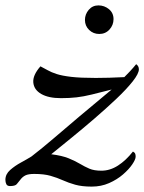

<svg xmlns="http://www.w3.org/2000/svg" viewBox="-53 -677 535 712"><path d="M64 -97Q104 -128 145.5 -163.5Q187 -199 239.5 -243.5Q292 -288 361 -345Q318 -334 287.5 -326.5Q257 -319 231 -316Q205 -313 173 -313Q127 -313 100 -328.5Q73 -344 70.5 -371Q68 -398 97 -431Q111 -424 124 -416.5Q137 -409 157 -402.5Q177 -396 211 -392Q245 -388 302 -388Q350 -388 408 -391Q431 -414 441.5 -426.5Q452 -439 452 -439Q462 -432 462 -420Q462 -404 439 -375Q416 -346 378.5 -310.5Q341 -275 297.5 -237.5Q254 -200 211.5 -165.5Q169 -131 137 -105Q177 -100 201.5 -90Q226 -80 243.5 -69.5Q261 -59 278.5 -51.5Q296 -44 323 -44Q355 -44 384.5 -63Q414 -82 440 -115Q440 -115 445 -111.5Q450 -108 450 -96Q450 -86 437.5 -67.5Q425 -49 403 -30Q381 -11 351.5 2Q322 15 287 15Q251 15 226 8Q201 1 180 -8.5Q159 -18 134.5 -25Q110 -32 74 -32Q52 -32 41 -26.5Q30 -21 22 -10Q15 -1 9 6Q3 13 -16 13Q-26 13 -29.5 6Q-33 -1 -33 -10Q-33 -31 -15.5 -46.5Q2 -62 25 -74.5Q48 -87 64 -97ZM315 -551Q293 -551 277.5 -566Q262 -581 262 -603Q262 -624 276 -640.5Q290 -657 312 -657Q334 -657 351 -643Q368 -629 368 -606Q368 -584 353 -567.5Q338 -551 315 -551Z"/></svg>

Font: Sedan
Style: Italic
Weight: 400
Italic angle: -13.8°
Designer: Sebastian Salazar
Foundry: Sebastian Salazar
Version: Version 1.100; ttfautohint (v1.8.4.7-5d5b)